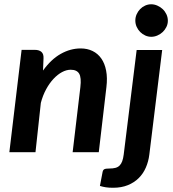

<svg xmlns="http://www.w3.org/2000/svg" viewBox="-20 -722 821 911"><path d="M24.4 0 82.5 -485.4H145.5Q165.5 -485.4 176.5 -475.8Q187.5 -466.3 186.5 -445.3L184.1 -387.2Q222.2 -440.4 268.1 -466.3Q314 -492.2 362.8 -492.2Q394 -492.2 419.2 -480Q444.3 -467.8 460.7 -444.3Q477.1 -420.9 483.6 -386.7Q490.2 -352.5 484.9 -308.6L448.7 0H324.7L361.3 -308.6Q366.7 -353.5 355.7 -372.3Q344.7 -391.1 315.4 -391.1Q295.4 -391.1 274.4 -379.9Q253.4 -368.7 234.1 -348.1Q214.8 -327.6 199 -298.6Q183.1 -269.5 173.8 -233.9L148.4 0ZM749.5 -484.9 688.5 11.7Q684.6 43.9 672.1 72.8Q659.7 101.6 638.4 122.8Q617.2 144 586.7 156.5Q556.2 168.9 516.6 168.9Q496.6 168.9 482.4 166.7Q468.3 164.6 454.1 160.2L466.8 93.8Q468.8 84 475.3 80.8Q481.9 77.6 499 77.6Q515.6 77.6 527.6 74.5Q539.6 71.3 547.4 63.5Q555.2 55.7 559.8 43.2Q564.5 30.8 566.9 11.7L628.4 -484.9ZM776.4 -623.5Q776.4 -607.9 769.5 -594Q762.7 -580.1 751.7 -569.8Q740.7 -559.6 726.6 -553.5Q712.4 -547.4 697.8 -547.4Q683.1 -547.4 669.4 -553.5Q655.8 -559.6 645.3 -570.1Q634.8 -580.6 628.4 -594.7Q622.1 -608.9 622.1 -624.5Q622.1 -640.1 628.4 -654.3Q634.8 -668.5 645 -679Q655.3 -689.5 668.9 -695.6Q682.6 -701.7 697.3 -701.7Q712.4 -701.7 726.8 -695.3Q741.2 -689 752.2 -678.5Q763.2 -668 769.8 -653.8Q776.4 -639.6 776.4 -623.5Z"/></svg>

Font: Carlito
Style: Bold Italic
Weight: 700
Italic angle: -7°
Designer: Lukasz Dziedzic
Foundry: tyPoland Lukasz Dziedzic
Version: Version 1.104